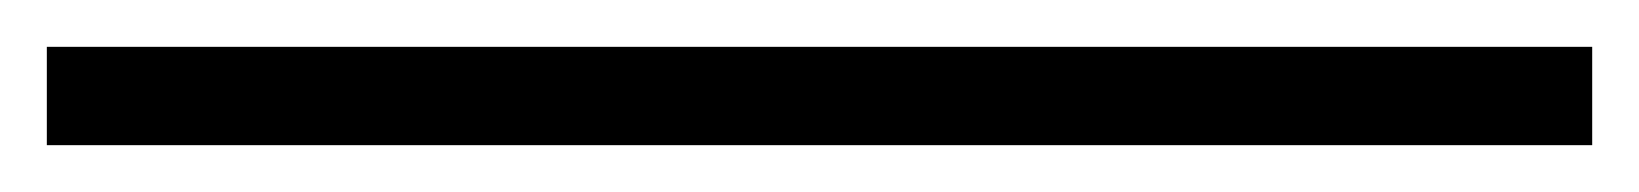

<svg xmlns="http://www.w3.org/2000/svg" viewBox="-20 34 700 82"><path d="M0 96V54H660V96Z"/></svg>

Font: Vela Sans ExtLt
Style: Regular
Weight: 200
Designer: Principal design: Mikhail Sharanda - project Manrope.
Design modification: Ravid Balaliev
Foundry: Mikhail Sharanda
Version: Version 1.001